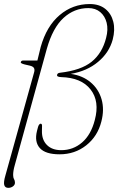

<svg xmlns="http://www.w3.org/2000/svg" viewBox="-23 -753 585 950"><path d="M3.5 116 145.5 -394Q149.5 -407 145.5 -415.5Q141.5 -424 125.5 -428L99.5 -434Q77.5 -439.5 80 -445.5Q82 -453.5 91.5 -453.5H162L178.5 -521Q207.5 -623.5 272 -678.2Q336.5 -733 421 -733Q468 -733 497.8 -709.2Q527.5 -685.5 537.5 -645.5Q547.5 -605.5 534.5 -556.5Q517 -492.5 462.2 -446.8Q407.5 -401 327 -387.5Q386.5 -379 426 -345.2Q465.5 -311.5 479.8 -261Q494 -210.5 478.5 -151.5Q460 -78.5 403.8 -34Q347.5 10.5 271.5 10.5Q202 10.5 174.2 -20.2Q146.5 -51 160 -105Q165.5 -129.5 169.8 -135.2Q174 -141 177.5 -141Q185 -141 185 -131L184.5 -105.5Q183.5 -61.5 209 -35.8Q234.5 -10 280 -10Q339 -10 383.2 -48.2Q427.5 -86.5 446 -159Q471 -251.5 425.2 -310.2Q379.5 -369 279 -371.5Q257 -372.5 259.5 -382.5Q261 -391.5 273.5 -393Q378 -405 430.5 -447.5Q483 -490 502 -565.5Q513 -606.5 504.8 -640Q496.5 -673.5 473 -693.2Q449.5 -713 414 -713Q344.5 -713 291.2 -664.2Q238 -615.5 208.5 -511L50 64.5Q42 92 42 113Q42 125.5 46.5 133.2Q51 141 51 151Q51 162 41 169.2Q31 176.5 18 176.5Q2 176.5 -2 162.5Q-6 148.5 3.5 116Z"/></svg>

Font: Fraunces 9pt Thin
Style: Italic
Weight: 100
Italic angle: -16°
Version: Version 1.000;[b76b70a41]